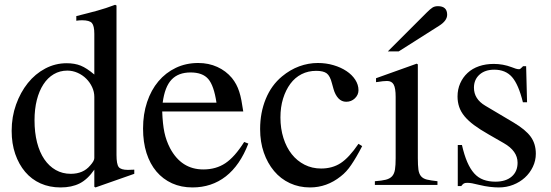

<svg xmlns="http://www.w3.org/2000/svg" viewBox="-20 -782 2332 812"><path d="M378.9 7.8V-64.5Q350.6 -23.4 316.9 -6.3Q283.2 10.7 236.3 10.7Q189.5 10.7 151.4 -6.3Q113.3 -23.4 86.4 -55.2Q59.6 -86.9 44.4 -130.9Q29.3 -174.8 29.3 -228.5Q29.3 -288.1 47.9 -339.8Q66.4 -391.6 97.7 -430.7Q128.9 -469.7 171.4 -492.2Q213.9 -514.6 261.7 -514.6Q295.9 -514.6 321.3 -504.4Q346.7 -494.1 378.9 -466.8V-638.7Q378.9 -672.9 368.7 -684.6Q358.4 -696.3 327.1 -696.3Q320.3 -696.3 314.9 -695.8Q309.6 -695.3 302.7 -694.3V-713.9Q329.1 -720.7 350.6 -726.1Q372.1 -731.4 391.1 -736.8Q410.2 -742.2 428.2 -748Q446.3 -753.9 466.8 -761.7L472.7 -758.8V-127Q472.7 -87.9 481.9 -75.7Q491.2 -63.5 521.5 -63.5Q526.4 -63.5 533.7 -64Q541 -64.5 547.9 -64.5V-46.9L383.8 10.7ZM378.9 -372.1Q378.9 -393.6 369.6 -413.6Q360.4 -433.6 344.7 -449.2Q329.1 -464.8 308.1 -474.1Q287.1 -483.4 264.6 -483.4Q233.4 -483.4 207.5 -468.3Q181.6 -453.1 163.6 -425.3Q145.5 -397.5 135.7 -358.9Q126 -320.3 126 -273.4Q126 -221.7 136.7 -179.7Q147.5 -137.7 167.5 -108.4Q187.5 -79.1 215.8 -63Q244.1 -46.9 279.3 -46.9Q332 -46.9 361.3 -82Q378.9 -101.6 378.9 -113.3Z M1030.3 -174.8Q995.1 -83 935.1 -36.1Q875 10.7 793.9 10.7Q746.1 10.7 707.5 -6.8Q668.9 -24.4 641.6 -56.6Q614.3 -88.9 599.6 -134.8Q585 -180.7 585 -238.3Q585 -299.8 602.1 -350.6Q619.1 -401.4 649.9 -438Q680.7 -474.6 723.6 -495.1Q766.6 -515.6 818.4 -515.6Q862.3 -515.6 898.9 -499Q935.5 -482.4 960.9 -452.1Q971.7 -438.5 979 -424.8Q986.3 -411.1 991.7 -394.5Q997.1 -377.9 1001 -357.4Q1004.9 -336.9 1008.8 -310.5H666Q668 -256.8 675.3 -222.2Q682.6 -187.5 699.2 -155.3Q747.1 -65.4 839.8 -65.4Q893.6 -65.4 933.1 -91.8Q972.7 -118.2 1012.7 -181.6ZM895.5 -347.7Q884.8 -419.9 860.8 -447.8Q836.9 -475.6 786.1 -475.6Q734.4 -475.6 705.6 -445.3Q676.8 -415 668 -347.7Z M1511.7 -164.1Q1498 -137.7 1486.8 -118.7Q1475.6 -99.6 1465.3 -84.5Q1455.1 -69.3 1444.3 -57.6Q1433.6 -45.9 1420.9 -36.1Q1362.3 10.7 1291 10.7Q1245.1 10.7 1206.1 -7.3Q1167 -25.4 1139.2 -58.6Q1111.3 -91.8 1095.7 -136.7Q1080.1 -181.6 1080.1 -236.3Q1080.1 -305.7 1104 -363.8Q1127.9 -421.9 1172.9 -459Q1207 -487.3 1245.6 -501.5Q1284.2 -515.6 1324.2 -515.6Q1359.4 -515.6 1390.6 -506.3Q1421.9 -497.1 1445.3 -481.4Q1468.8 -465.8 1482.4 -444.8Q1496.1 -423.8 1496.1 -400.4Q1496.1 -380.9 1481 -366.2Q1465.8 -351.6 1444.3 -351.6Q1424.8 -351.6 1411.1 -366.2Q1397.5 -380.9 1390.6 -405.3L1383.8 -429.7Q1376 -460.9 1361.8 -471.7Q1347.7 -482.4 1317.4 -482.4Q1283.2 -482.4 1255.4 -468.3Q1227.5 -454.1 1208 -427.7Q1188.5 -401.4 1177.2 -365.2Q1166 -329.1 1166 -285.2Q1166 -238.3 1178.7 -198.2Q1191.4 -158.2 1213.9 -129.9Q1236.3 -101.6 1268.1 -85.4Q1299.8 -69.3 1337.9 -69.3Q1385.7 -69.3 1420.9 -92.3Q1456.1 -115.2 1496.1 -173.8Z M1747.1 -509.8V-113.3Q1747.1 -83 1749.5 -64.9Q1752 -46.9 1760.7 -36.6Q1769.5 -26.4 1785.6 -22.5Q1801.8 -18.6 1830.1 -15.6V0H1565.4V-15.6Q1594.7 -17.6 1611.8 -22Q1628.9 -26.4 1638.2 -36.6Q1647.5 -46.9 1650.4 -64.9Q1653.3 -83 1653.3 -113.3V-372.1Q1653.3 -409.2 1645 -424.3Q1636.7 -439.5 1617.2 -439.5Q1609.4 -439.5 1599.1 -438.5Q1588.9 -437.5 1578.1 -435.5L1570.3 -434.6V-451.2L1742.2 -512.7ZM1620.1 -564.5 1785.2 -729.5Q1799.8 -744.1 1809.1 -750Q1818.4 -755.9 1832 -755.9Q1871.1 -755.9 1871.1 -719.7Q1871.1 -694.3 1836.9 -672.9L1666 -564.5Z M2191.4 -349.6Q2172.9 -424.8 2145.5 -456.1Q2118.2 -487.3 2070.3 -487.3Q2031.2 -487.3 2007.8 -466.3Q1984.4 -445.3 1984.4 -411.1Q1984.4 -363.3 2032.2 -335L2152.3 -263.7Q2203.1 -233.4 2224.6 -203.6Q2246.1 -173.8 2246.1 -131.8Q2246.1 -102.5 2233.4 -76.2Q2220.7 -49.8 2199.7 -30.8Q2178.7 -11.7 2150.4 -0.5Q2122.1 10.7 2089.8 10.7Q2072.3 10.7 2051.8 8.3Q2031.2 5.9 2006.8 0Q1987.3 -4.9 1976.6 -6.8Q1965.8 -8.8 1956.1 -8.8Q1946.3 -8.8 1941.4 -5.9Q1936.5 -2.9 1930.7 4.9H1916V-168.9H1933.6Q1943.4 -126 1956.1 -96.7Q1968.8 -67.4 1985.4 -48.8Q2002 -30.3 2024.4 -22Q2046.9 -13.7 2075.2 -13.7Q2119.1 -13.7 2144 -35.2Q2168.9 -56.6 2168.9 -93.8Q2168.9 -143.6 2110.4 -176.8L2045.9 -213.9Q2009.8 -234.4 1984.9 -252.9Q1960 -271.5 1944.3 -290.5Q1928.7 -309.6 1921.9 -330.1Q1915 -350.6 1915 -374Q1915 -404.3 1926.3 -429.7Q1937.5 -455.1 1957.5 -473.6Q1977.5 -492.2 2005.9 -502Q2034.2 -511.7 2068.4 -511.7Q2107.4 -511.7 2143.6 -498Q2164.1 -489.3 2174.8 -489.3Q2178.7 -489.3 2180.7 -491.2Q2182.6 -493.2 2190.4 -500L2191.4 -502H2205.1L2209 -349.6Z"/></svg>

Font: Jomolhari
Style: Regular
Weight: 400
Designer: Christopher J. Fynn
Foundry: Christopher  J.  Fynn (Karma Drubgy¸ Tenzin).
Version: Version 1.000